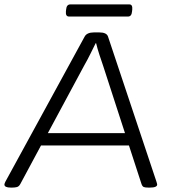

<svg xmlns="http://www.w3.org/2000/svg" viewBox="-25 -849 780 871"><path d="M24 2Q-5 2 -5 -12Q-5 -15 -1 -24L359 -683Q369 -702 402 -702H425Q459 -702 465 -683L685 -24Q686 -20 687 -17Q688 -14 688 -12Q688 2 655 2H648Q634 2 627.5 -0.5Q621 -3 617 -14L560 -189H161L67 -14Q61 -3 52 -0.5Q43 2 30 2ZM356 -550 192 -245H542L443 -550Q435 -573 426 -600.5Q417 -628 411 -653H409Q399 -633 385.5 -605.5Q372 -578 356 -550ZM288 -774Q272 -774 274 -797L275 -806Q277 -829 294 -829H562Q577 -829 575 -806L574 -797Q572 -774 556 -774Z"/></svg>

Font: Asap Expanded Expanded Light
Style: Italic
Weight: 300
Width: 7
Italic angle: -6°
Designer: Pablo Cosgaya
Foundry: Omnibus-Type
Version: Version 3.001; ttfautohint (v1.8.4.7-5d5b)